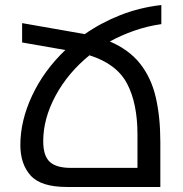

<svg xmlns="http://www.w3.org/2000/svg" viewBox="-20 -744 728 764"><path d="M622 -648Q566 -640 514.5 -622Q463 -604 417 -579Q494 -546 538 -490Q582 -434 600 -356Q618 -278 618 -179V0H246Q143 0 102 -45.5Q61 -91 61 -167Q61 -264 108 -364Q155 -464 240 -545L68 -575V-652L302 -611Q310 -610 317 -608Q381 -653 458 -683.5Q535 -714 622 -724ZM261 -76H527V-209Q527 -333 485.5 -411.5Q444 -490 336 -524Q250 -454 201 -363Q152 -272 152 -182Q152 -124 178 -100Q204 -76 261 -76Z"/></svg>

Font: Noto Sans Living
Style: Regular
Weight: 400
Designer: Monotype Design Team
Foundry: Monotype Imaging Inc.
Version: Version 2.013; ttfautohint (v1.8.4.7-5d5b)